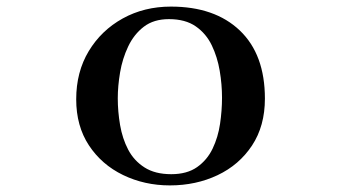

<svg xmlns="http://www.w3.org/2000/svg" viewBox="-20 -545 1040 582"><path d="M653 -249Q653 -289 646 -330.5Q639 -372 622 -407.5Q605 -443 573.5 -465Q542 -487 492 -487Q446 -487 416 -464Q386 -441 368.5 -404Q351 -367 344 -325.5Q337 -284 337 -247Q337 -207 344 -166Q351 -125 368.5 -91.5Q386 -58 418 -37.5Q450 -17 499 -17Q547 -17 577.5 -38.5Q608 -60 624.5 -94.5Q641 -129 647 -169.5Q653 -210 653 -249ZM783 -246Q783 -163 744 -104Q705 -45 639.5 -14Q574 17 495 17Q418 17 353 -14.5Q288 -46 249.5 -104.5Q211 -163 211 -244Q211 -327 249 -390Q287 -453 352 -489Q417 -525 498 -525Q631 -525 707 -452.5Q783 -380 783 -246Z"/></svg>

Font: Kaisei HarunoUmi
Style: Bold
Weight: 700
Designer: Font-Kai, 金井和夫
Foundry: KAZUO KANAI
Version: Version 5.003